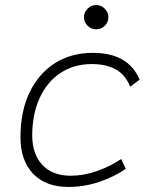

<svg xmlns="http://www.w3.org/2000/svg" viewBox="-20 -739 626 769"><path d="M263.2 -35.2Q314.5 -35.2 367.4 -53.5Q420.4 -71.8 465.3 -102.1L483.9 -63Q436.5 -30.3 376.7 -10.3Q316.9 9.8 253.9 9.8Q163.6 9.8 112.8 -43Q62 -95.7 62 -189.9Q62 -292 97.9 -367.7Q133.8 -443.4 199 -485.4Q264.2 -527.3 351.6 -527.3Q494.6 -527.3 539.1 -419.9L501.5 -391.6Q481.9 -440.4 443.1 -461.4Q404.3 -482.4 347.7 -482.4Q275.9 -482.4 222.2 -446.8Q168.5 -411.1 138.9 -346.7Q109.4 -282.2 108.9 -195.8Q109.9 -120.1 150.4 -77.6Q190.9 -35.2 263.2 -35.2ZM365.2 -621.6Q345.2 -621.6 330.8 -635.7Q316.4 -649.9 316.4 -669.9Q316.4 -689.9 330.8 -704.3Q345.2 -718.8 365.2 -718.8Q385.3 -718.8 399.7 -704.3Q414.1 -689.9 414.1 -669.9Q414.1 -649.9 399.7 -635.7Q385.3 -621.6 365.2 -621.6Z"/></svg>

Font: Cascadia Mono PL ExtraLight
Style: Italic
Weight: 200
Italic angle: -10°
Monospace: yes
Designer: Aaron Bell
Foundry: Saja Typeworks
Version: Version 2404.023; ttfautohint (v1.8.4)